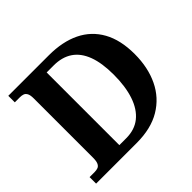

<svg xmlns="http://www.w3.org/2000/svg" viewBox="-168 -909 1104 1104"><g transform="rotate(-45 383.5 -357.0)"><path d="M28 0V-53H70Q85 -53 96.5 -57.5Q108 -62 114.5 -76Q121 -90 121 -118V-600Q121 -627 114 -640Q107 -653 95.5 -657Q84 -661 70 -661H28V-714H358Q469 -714 548 -675.5Q627 -637 669.5 -560.5Q712 -484 712 -370Q712 -261 672 -177.5Q632 -94 553.5 -47Q475 0 358 0ZM335 -62Q404 -62 450 -99Q496 -136 519.5 -205.5Q543 -275 543 -371Q543 -466 519.5 -528.5Q496 -591 450 -622Q404 -653 336 -653H279V-62Z"/></g></svg>

Font: Noto Serif Armenian
Style: Bold
Weight: 700
Version: Version 2.007